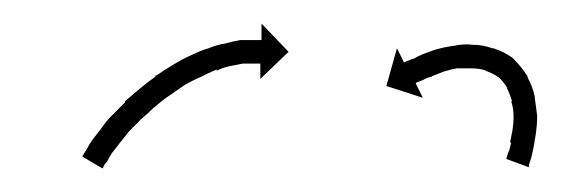

<svg xmlns="http://www.w3.org/2000/svg" viewBox="-20 -310 477 163"><path d="M51 -179Q51 -179 51 -179Q51 -179 51 -179Q51 -179 51 -179Q51 -179 51 -179Q52 -181 54 -184Q54 -184 54 -184Q54 -184 54 -184Q54 -184 54 -184Q54 -184 54 -184Q56 -188 59 -192Q59 -192 59 -192Q59 -192 59 -192Q59 -192 59 -192Q59 -192 59 -192Q62 -196 66 -201Q66 -201 66 -201Q66 -201 66 -201Q66 -201 66 -201Q66 -201 66 -201Q70 -207 75 -212Q75 -212 75 -212Q75 -212 75 -212Q75 -212 75 -212Q75 -212 75 -212Q81 -218 86 -223Q86 -223 86 -223Q86 -223 86 -223Q86 -224 86 -224Q86 -224 86 -224Q92 -229 99 -235Q99 -235 99 -235Q99 -235 99 -235Q99 -235 99 -235Q99 -235 99 -235Q105 -240 112 -245Q112 -245 112 -245Q112 -245 112 -246Q112 -246 112.5 -246Q113 -246 113 -246Q120 -251 127 -255Q127 -255 127 -255Q127 -255 127 -255Q127 -255 127 -255Q127 -255 127 -255Q135 -260 142 -263Q142 -263 142 -263Q142 -263 142 -263Q142 -263 142 -263Q142 -263 142 -263Q150 -267 157 -269Q157 -269 157 -269Q157 -269 157 -269Q157 -269 157 -269Q157 -269 157 -269Q164 -272 171 -273Q171 -273 171 -273Q171 -273 171 -273Q171 -273 171 -273Q171 -273 171 -273Q178 -275 184 -276Q184 -276 184 -276Q184 -276 184 -276Q184 -276 184 -276Q184 -276 184 -276Q189 -276 193 -276Q193 -276 193 -276Q193 -276 193 -276Q193 -276 193.5 -276Q194 -276 194 -276Q197 -276 200 -276Q200 -276 200 -276Q200 -276 200 -276Q200 -276 200 -276Q200 -276 200 -276Q201 -276 202 -276V-290L225 -266L201 -243V-256Q200 -256 199 -256Q199 -256 199 -256Q199 -256 199 -256Q199 -256 199 -256Q199 -256 199 -256Q197 -256 194 -256Q194 -256 194 -256Q194 -256 194 -256Q194 -256 194 -256Q194 -256 194 -256Q190 -256 186 -256Q186 -256 186 -256Q186 -256 186 -256Q186 -256 186 -256Q186 -256 186 -256Q181 -255 176 -254Q176 -254 176 -254Q176 -254 176 -254Q176 -254 176 -254Q176 -254 176 -254Q170 -253 164 -250Q164 -250 164 -250Q164 -250 164 -250Q164 -251 164 -251Q164 -251 164 -251Q157 -248 151 -245Q151 -245 151 -245Q151 -245 151 -245Q151 -245 151 -245Q151 -245 151 -245Q144 -242 137 -238Q137 -238 137 -238Q137 -238 137 -238Q137 -238 137 -238Q137 -238 137 -238Q131 -234 124 -229Q124 -229 124 -229Q124 -229 124 -229Q124 -229 124 -229Q124 -229 124 -229Q118 -225 111 -219Q111 -219 111.5 -219Q112 -219 112 -220Q112 -220 112 -220Q112 -220 112 -220Q106 -214 100 -209Q100 -209 100 -209Q100 -209 100 -209Q100 -209 100 -209Q100 -209 100 -209Q95 -204 90 -199Q90 -199 90 -199Q90 -199 90 -199Q90 -199 90 -199Q90 -199 90 -199Q86 -194 82 -189Q82 -189 82 -189Q82 -189 82 -189Q82 -189 82 -189Q82 -189 82 -189Q78 -184 75 -180Q75 -180 75 -180Q75 -180 75 -180Q75 -180 75 -180Q75 -180 75 -180Q73 -177 71 -173Q71 -173 71 -173Q71 -173 71 -173Q71 -173 71 -173Q71 -173 71 -173Q69 -171 68 -169Q68 -169 68 -169Q68 -169 68 -169Q68 -169 68 -169Q68 -169 68 -169Q68 -168 67 -167L50 -177Q50 -178 51 -179ZM410 -177Q410 -177 410 -177Q410 -177 410 -177Q410 -177 410 -176.5Q410 -176 410 -176Q411 -179 412 -182Q412 -182 412 -181.5Q412 -181 412 -181Q412 -181 412 -181Q412 -181 412 -181Q413 -185 414 -189Q414 -189 414 -189Q414 -189 414 -189Q414 -189 413.5 -189Q413 -189 413 -189Q414 -194 415 -199Q415 -199 415 -199Q415 -199 415 -199Q415 -199 415 -199Q415 -199 415 -199Q416 -205 416 -211Q416 -211 416 -211Q416 -211 416 -211Q416 -211 416 -211Q416 -211 416 -211Q416 -218 414 -224Q414 -224 414 -224Q414 -224 415 -224Q415 -224 415 -223.5Q415 -223 415 -223Q413 -230 410 -236Q410 -236 410 -236Q411 -235 411 -235Q411 -235 411 -235Q407 -241 403 -245Q403 -245 403 -245Q404 -244 404 -244Q398 -248 392 -250Q392 -250 392 -250Q392 -250 393 -250Q393 -250 393 -250Q393 -250 393 -250Q387 -252 380 -252Q380 -252 380 -252Q380 -252 380 -252Q380 -252 380 -252Q380 -252 380 -252Q374 -252 367 -252Q367 -252 367 -252Q367 -252 368 -252Q368 -252 368 -252Q368 -252 368 -252Q362 -251 356 -249Q356 -249 356 -249Q356 -249 356 -249Q356 -249 356 -249Q356 -249 356 -249Q351 -247 346 -245Q346 -245 346 -245Q346 -245 346 -245Q346 -245 346.5 -245Q347 -245 347 -245Q342 -244 339 -242Q339 -242 339 -242Q339 -242 339 -242Q339 -242 339 -242Q339 -242 339 -242Q336 -241 334 -240Q334 -240 334 -240Q334 -240 334 -240Q334 -240 334 -240Q334 -240 334 -240Q333 -240 333 -239L339 -227L308 -237L317 -269L323 -257Q324 -257 325 -258Q325 -258 325 -258Q325 -258 325 -258Q325 -258 325 -258Q325 -258 325 -258Q328 -259 330 -260Q330 -260 330.5 -260Q331 -260 331 -260Q331 -260 331 -260Q331 -260 331 -260Q334 -262 339 -264Q339 -264 339 -264Q339 -264 339 -264Q339 -264 339 -264Q339 -264 339 -264Q344 -266 350 -268Q350 -268 350 -268Q350 -268 350 -268Q350 -268 350 -268Q350 -268 350 -268Q357 -270 364 -271Q364 -271 364 -271Q364 -271 364 -271Q364 -271 364.5 -271Q365 -271 365 -271Q373 -273 381 -272Q381 -272 381 -272Q381 -272 381 -272Q381 -272 381 -272Q381 -272 381 -272Q390 -272 398 -269Q398 -269 398 -269Q398 -269 399 -269Q399 -269 399 -269Q399 -269 399 -269Q408 -266 415 -261Q415 -261 416 -260Q416 -260 416 -260Q423 -253 428 -245Q428 -245 428 -245Q428 -245 428 -245Q428 -244 428 -244Q432 -237 434 -228Q434 -228 434 -228Q434 -228 434 -228Q434 -228 434 -227.5Q434 -227 434 -227Q435 -220 436 -212Q436 -212 436 -212Q436 -212 436 -211Q436 -211 436 -211Q436 -211 436 -211Q436 -204 435 -197Q435 -197 435 -197Q435 -197 435 -197Q435 -197 435 -197Q435 -197 435 -197Q434 -191 433 -185Q433 -185 433 -185Q433 -185 433 -185Q433 -185 433 -185Q433 -185 433 -185Q432 -180 431 -176Q431 -176 431 -176Q431 -176 431 -176Q431 -176 431 -176Q431 -176 431 -176Q430 -173 429 -170Q429 -170 429 -170Q429 -170 429 -170Q429 -170 429 -170Q429 -170 429 -170Q429 -169 429 -168L410 -175Q410 -176 410 -177Z"/></svg>

Font: FRB American Cursive Just Arrows Light
Style: Italic
Weight: 300
Italic angle: -25°
Version: Version 2.0;Modular Font Editor K font №1